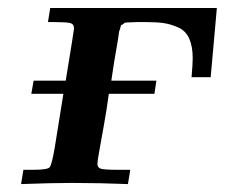

<svg xmlns="http://www.w3.org/2000/svg" viewBox="-20 -465 568 485"><path d="M33.2 0 39.1 -36.1H64Q100.1 -36.1 105.5 -42.5Q110.8 -48.8 118.2 -91.8L140.1 -228H59.1L64.9 -261.2H146Q167 -389.2 167 -393.1Q167 -404.3 157.5 -406.7Q147.9 -409.2 119.1 -409.2H101.1L106.9 -444.8H527.8L512.2 -270H463.9Q466.8 -303.2 466.8 -317.9Q466.8 -347.7 458 -367.4Q449.2 -387.2 430.7 -395.5Q412.1 -403.8 394.5 -406.5Q377 -409.2 350.1 -409.2H326.2Q317.4 -409.2 311.3 -408.7Q305.2 -408.2 300 -408.2Q294.9 -408.2 292.5 -405.5Q290 -402.8 287.6 -402.3Q285.2 -401.9 284.2 -396Q283.2 -390.1 282 -388.7Q280.8 -387.2 279.8 -377.7Q278.8 -368.2 277.8 -363.8Q266.6 -300.8 261.2 -261.2H375L370.1 -228H254.9Q250 -190.9 242.4 -148.4Q234.9 -106 230.5 -82Q226.1 -58.1 226.1 -50.8Q226.1 -41 235.6 -38.6Q245.1 -36.1 276.9 -36.1H309.1L303.2 0Q231.4 -2.9 161.1 -2.9Q110.4 -2.9 33.2 0Z"/></svg>

Font: CMU Serif Extra
Style: BoldSlanted
Weight: 700
Italic angle: -9.46001°
Version: Version 0.7.0